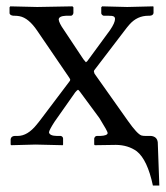

<svg xmlns="http://www.w3.org/2000/svg" viewBox="-20 -451 519 599"><path d="M341.8 1Q341.8 1 275.9 2L273.9 0V-19Q275.9 -26.4 282.2 -26.9H293Q315.4 -27.8 315.9 -36.1Q315.9 -41 290.5 -82Q289.6 -83.5 289.1 -84L230 -164.1Q225.6 -170.4 223.1 -170.9Q220.2 -169.4 214.8 -163.1L149.9 -70.8Q133.3 -44.9 132.8 -38.1Q134.8 -27.3 157.2 -26.9H169.9Q176.3 -24.9 176.8 -19V0L175.8 2Q174.8 2 90.8 0L15.1 2L13.2 0V-17.1Q15.1 -26.4 25.9 -26.9H35.2Q65.9 -26.9 94.2 -62Q98.6 -67.9 104 -74.2L195.8 -195.8Q198.7 -198.7 199.2 -202.1Q198.2 -205.6 195.8 -209L96.2 -355Q69.3 -395 41 -400.4Q33.2 -401.9 24.9 -401.9H22Q11.7 -402.8 9.8 -409.2V-428.2L12.2 -431.2L96.2 -429.2L206.1 -431.2L209 -428.2V-410.2Q207.5 -403.3 202.1 -401.9H186Q163.6 -400.9 163.1 -390.1Q164.1 -379.4 179.2 -357.9L240.2 -266.1Q246.6 -257.8 248 -256.8Q252 -258.8 255.9 -265.1L323.2 -356.9Q338.9 -379.9 338.9 -392.1Q338.9 -400.4 328.6 -401.4Q323.7 -401.9 317.9 -401.9H303.2Q297.4 -403.8 295.9 -409.2V-428.2L298.8 -431.2Q299.8 -431.2 377 -429.2L458 -431.2L459 -429.2V-410.2Q457.5 -402.3 446.8 -401.9H442.9Q408.2 -401.9 384.3 -375Q376.5 -366.2 368.2 -355L274.9 -232.9Q272.9 -230.5 272.9 -228Q273.4 -225.6 274.9 -221.2L378.9 -74.2Q408.2 -32.7 421.4 -28.3Q426.8 -26.9 434.1 -26.9H451.2Q470.2 -24.9 472.2 -6.8L477.1 127.9H457Q439.9 47.4 406.7 21Q379.9 1.5 341.8 1Z"/></svg>

Font: Linux Biolinum Capitals O
Style: Small Caps
Weight: 400
Designer: Philipp H. Poll
Foundry: Philipp H. Poll
Version: Version 1.0.4